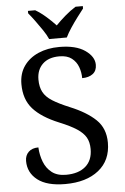

<svg xmlns="http://www.w3.org/2000/svg" viewBox="-62 -975 667 1028"><g transform="rotate(-5 272.0 -460.5)"><path d="M247 10Q149 10 98.5 -29Q48 -68 48 -131Q48 -161 67 -179.5Q86 -198 120 -198Q122 -157 136 -120.5Q150 -84 179 -61.5Q208 -39 255 -39Q322 -39 360 -71.5Q398 -104 398 -165Q398 -202 383.5 -227.5Q369 -253 335.5 -275Q302 -297 243 -321Q150 -359 104.5 -410Q59 -461 59 -543Q59 -600 87.5 -640.5Q116 -681 165.5 -702.5Q215 -724 278 -724Q367 -724 416 -690Q465 -656 465 -612Q465 -580 443.5 -563.5Q422 -547 386 -547Q386 -578 375.5 -607Q365 -636 340.5 -655Q316 -674 274 -674Q216 -674 184 -643Q152 -612 152 -560Q152 -520 166.5 -492.5Q181 -465 215 -443.5Q249 -422 307 -398Q395 -362 444 -315Q493 -268 493 -191Q493 -96 426.5 -43Q360 10 247 10ZM228 -771Q218 -794 200 -820.5Q182 -847 163 -873Q144 -899 128 -918V-931H167Q196 -914 224.5 -889Q253 -864 275 -840Q298 -864 327 -889Q356 -914 384 -931H423V-918Q408 -899 388.5 -873Q369 -847 351.5 -820.5Q334 -794 323 -771Z"/></g></svg>

Font: NotoSerif-Regular
Style: Regular
Weight: 400
Designer: Monotype Design Team
Foundry: Monotype Imaging Inc.
Version: Version 2.007; ttfautohint (v1.8) -l 8 -r 50 -G 200 -x 14 -D